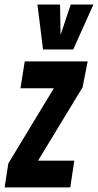

<svg xmlns="http://www.w3.org/2000/svg" viewBox="-43 -809 423 829"><path d="M-23 0 -7 -103.4 189.6 -428H45.4L63.8 -544H335.6L313.6 -432.2L121.2 -115.2H277.8L260.4 0ZM360.3 -789.3 273.1 -595.3H142.8L118.7 -789.3H216.3L218.5 -658.2L262.4 -789.3Z"/></svg>

Font: Georama ExtraCondensed Thin
Style: Italic
Weight: 100
Width: 2
Italic angle: -9°
Designer: Jean-Baptiste Levee
Foundry: Production Type
Version: Version 1.001